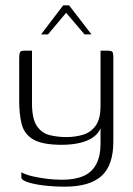

<svg xmlns="http://www.w3.org/2000/svg" viewBox="-20 -589 499 720"><path d="M223 111Q182 111 144.5 106.5Q107 102 83.5 94Q60 86 60 76V57Q76 66 101.5 72Q127 78 156 81.5Q185 85 213 85Q261 85 293 71Q325 57 341 26.5Q357 -4 357 -50V-108Q349 -88 329 -74Q309 -60 279 -53Q249 -46 211 -46Q139 -46 105 -66Q71 -86 61.5 -123Q52 -160 52 -209V-364Q52 -379 53 -386.5Q54 -394 58 -396.5Q62 -399 72 -399H100Q100 -373 100 -348.5Q100 -324 100 -300Q100 -276 100 -251.5Q100 -227 100 -201Q100 -144 118 -117Q136 -90 165.5 -82.5Q195 -75 229 -75Q263 -75 292 -84Q321 -93 339 -118Q357 -143 357 -192V-399H383Q396 -399 400.5 -395.5Q405 -392 405 -373V-58Q405 31 360.5 71Q316 111 223 111ZM134 -460 217 -569H239L323 -460H297L228 -541L160 -460Z"/></svg>

Font: Genos Thin Light
Style: Regular
Weight: 300
Version: Version 1.010